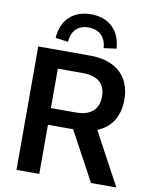

<svg xmlns="http://www.w3.org/2000/svg" viewBox="-101 -1027 872 1101"><g transform="rotate(10 335.0 -476.5)"><path d="M611.8 -502.9C611.8 -639.2 524.9 -718.8 374 -718.8H72.3V0H205.1V-286.1H351.6L506.3 0H653.8L488.8 -306.2C567.9 -337.9 611.8 -406.7 611.8 -502.9ZM235.4 -774.4C240.2 -840.3 277.3 -876 338.9 -876C399.9 -876 438.5 -840.3 443.4 -774.4L516.6 -784.2C510.7 -890.1 442.4 -953.1 339.4 -953.1C236.3 -953.1 168 -890.1 162.1 -784.2ZM205.1 -612.8H350.6C436 -612.8 482.4 -575.2 482.4 -499.5C482.4 -422.9 436 -383.3 350.6 -383.3H205.1Z"/></g></svg>

Font: Winston SemiBold
Style: Regular
Weight: 600
Designer: Vernon Adams, Kim Jin-seong, David Berlow, Cristiano Sobral
Foundry: The Winston Project Authors
Version: Version 3.004